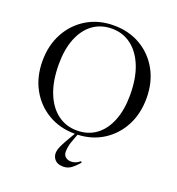

<svg xmlns="http://www.w3.org/2000/svg" viewBox="-165 -859 1131 1225"><g transform="rotate(20 400.0 -246.0)"><path d="M410.5 30.5Q392.5 76 388.5 98.5Q384.5 121 384.5 137Q384.5 160 399.8 172.5Q415 185 438 185Q450.5 185 464.5 180.5Q478.5 176 498 160.5L503.5 168.5Q470 206.5 448.5 219.5Q427 232.5 401.5 232.5Q364 232.5 345.5 213.2Q327 194 327 167.5Q327 155.5 330.8 142.2Q334.5 129 345.2 107Q356 85 377.5 48.5L400 10Q297.5 10 217.8 -37Q138 -84 92.5 -166.8Q47 -249.5 47 -357Q47 -464.5 92.5 -547.5Q138 -630.5 217.5 -677.8Q297 -725 399.5 -725Q502 -725 581.8 -678.2Q661.5 -631.5 707 -549Q752.5 -466.5 752.5 -359Q752.5 -254 709.8 -172.5Q667 -91 591.5 -42.8Q516 5.5 418.5 9.5ZM404 -14Q479.5 -14 533.8 -54Q588 -94 617.5 -167.8Q647 -241.5 647 -341.5Q647 -456 614.8 -536.2Q582.5 -616.5 525.8 -659Q469 -701.5 395.5 -701.5Q320 -701.5 265.5 -661.5Q211 -621.5 181.5 -547.8Q152 -474 152 -373.5Q152 -259.5 184.2 -179Q216.5 -98.5 273.2 -56.2Q330 -14 404 -14Z"/></g></svg>

Font: Newsreader 72pt
Style: Regular
Weight: 400
Designer: Hugues Gentile
Foundry: Production Type
Version: Version 1.003; ttfautohint (v1.8.3)